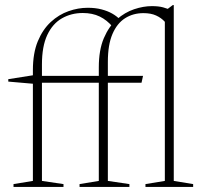

<svg xmlns="http://www.w3.org/2000/svg" viewBox="-20 -733 796 753"><path d="M403 -23.5 487.5 -11V0H292V-11L367.5 -23.5V-468.5Q367.5 -537 387.2 -583.2Q407 -629.5 438.2 -657Q469.5 -684.5 506 -696.8Q542.5 -709 575.5 -709Q602 -709 619.5 -704.2Q637 -699.5 653.5 -691.5L625.5 -689L657.5 -713H661.5V-657.5V-23.5L737.5 -11V0H550.5V-11L626.5 -23.5V-647.5Q612.5 -663 592.2 -672.2Q572 -681.5 542.5 -681.5Q502 -681.5 470.5 -661.5Q439 -641.5 421 -599.5Q403 -557.5 403 -490.5ZM229 0H33V-11L109 -23.5V-458Q109 -524.5 128.2 -571Q147.5 -617.5 179.2 -646.8Q211 -676 248.8 -689.2Q286.5 -702.5 324 -702.5Q354.5 -702.5 378.2 -696.2Q402 -690 420 -679.8Q438 -669.5 450.5 -656.5L423 -626.5Q399.5 -654.5 371 -668.2Q342.5 -682 304.5 -682Q259.5 -682 223 -661.2Q186.5 -640.5 165.5 -596Q144.5 -551.5 144.5 -480.5V-23.5L229 -11ZM541 -435.5 535 -408.5H133L110.5 -404.5L12.5 -413V-422.5L117 -439L124.5 -435.5Z"/></svg>

Font: Newsreader 24pt ExtraLight
Style: Regular
Weight: 250
Designer: Hugues Gentile
Foundry: Production Type
Version: Version 1.003